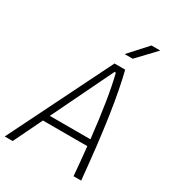

<svg xmlns="http://www.w3.org/2000/svg" viewBox="-223 -1011 1020 1128"><g transform="rotate(30 287.0 -447.0)"><path d="M-11.7 0H42L135.7 -193.4H437C443.4 -133.8 449.2 -69.3 455.1 0H506.8C476.6 -319.8 444.3 -538.1 404.8 -693.8H332.5ZM157.2 -237.3 357.4 -650.9H366.2C391.6 -550.3 412.6 -417 432.6 -237.3ZM356.4 -771.5H411.1L527.3 -894H467.8Z"/></g></svg>

Font: Cascadia Code PL ExtraLight
Style: Italic
Weight: 200
Italic angle: -10°
Monospace: yes
Designer: Aaron Bell
Foundry: Saja Typeworks
Version: Version 2404.023